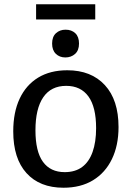

<svg xmlns="http://www.w3.org/2000/svg" viewBox="-20 -869 616 899"><path d="M295 -540Q407 -540 471 -470.5Q535 -401 535 -274Q535 -188 504 -124Q473 -60 415.5 -25Q358 10 277 10Q166 10 104 -58.5Q42 -127 42 -254Q42 -343 72 -407Q102 -471 158.5 -505.5Q215 -540 295 -540ZM290 -467Q219 -467 182.5 -413.5Q146 -360 146 -259Q146 -160 181 -111.5Q216 -63 283 -63Q332 -63 364.5 -87Q397 -111 413.5 -157.5Q430 -204 430 -269Q430 -368 394 -417.5Q358 -467 290 -467ZM426 -849V-778H149V-849ZM286 -600Q259 -600 241.5 -617Q224 -634 224 -665Q224 -697 242 -713.5Q260 -730 287 -730Q315 -730 332.5 -713.5Q350 -697 350 -665Q350 -633 331.5 -616.5Q313 -600 286 -600Z"/></svg>

Font: Bitter Thin Medium
Style: Regular
Weight: 500
Version: Version 3.021